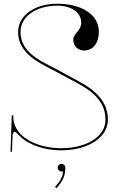

<svg xmlns="http://www.w3.org/2000/svg" viewBox="-20 -782 613 1002"><path d="M278 -762.5C163.5 -762.5 74.5 -702.5 74.5 -615.5C74.5 -485.5 220 -440 299.5 -393.5C390.5 -340.5 530.5 -294.5 530.5 -157C530.5 -70.5 434.5 -8.5 298 -8.5C180 -8.5 49 -64 49 -174.5V-180H41.5L35 10H42.5L45 -62C45.5 -85.5 49 -94 55.5 -94C62.5 -94 72.5 -83.5 84.5 -70.5C135.5 -21 221 2.5 298 2.5C440 2.5 543 -64.5 543 -157C543 -302 393.5 -352.5 304.5 -404.5C221.5 -453 87 -494 87 -615.5C87 -694.5 166 -751.5 278 -752.5C353.5 -752.5 404 -716.5 404 -663C404 -622.5 362.5 -606.5 362.5 -575.5C362.5 -541.5 385.5 -518.5 419.5 -518.5C465.5 -518.5 496 -557.5 496 -616.5C496 -704 409 -762.5 278 -762.5ZM281 93C281 104 290.5 113 301 113C303.5 113 306 112.5 308 111.5H308.5C308.5 138.5 294.5 163.5 267 193.5L274.5 200C307 164.5 321 137.5 321 93C321 82 311.5 73 301 73C290 73 281 82.5 281 93Z"/></svg>

Font: ZnikomitNo24
Style: Regular
Weight: 500
Designer: gluk
Foundry: gluk
Version: Version 0.55